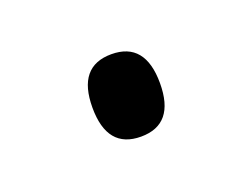

<svg xmlns="http://www.w3.org/2000/svg" viewBox="-36 -597 288 219"><g transform="rotate(-20 107.5 -488.0)"><path d="M67 -488Q67 -538 108 -538Q149 -538 149 -488Q149 -438 108 -438Q67 -438 67 -488Z"/></g></svg>

Font: Noto Sans Condensed Light
Style: Regular
Weight: 300
Width: 3
Designer: Monotype Design Team
Foundry: Monotype Imaging Inc.
Version: Version 2.013; ttfautohint (v1.8.4.7-5d5b)